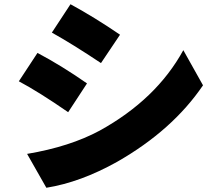

<svg xmlns="http://www.w3.org/2000/svg" viewBox="-20 -825 1040 907"><path d="M313 -805Q427 -743 547 -661L457 -527Q322 -617 225 -671ZM108 -98Q310 -132 451 -208Q719 -356 846 -588L939 -422Q795 -210 534 -61Q361 36 199 62ZM157 -575Q269 -516 391 -431L302 -295Q163 -391 69 -441Z"/></svg>

Font: KaiGen Gothic KR Heavy
Style: Heavy
Weight: 900
Designer: Ryoko NISHIZUKA  (kana & ideographs); Paul D. Hunt (Latin, Greek & Cyrillic); Wenlong ZHANG  (bopomofo); Sandoll Communi
Foundry: Adobe Systems Incorporated
Version: Version 1.002 March 28, 2018